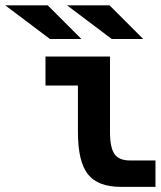

<svg xmlns="http://www.w3.org/2000/svg" viewBox="-26 -710 610 728"><path d="M269.5 -385.7H146.5V-495.6H391.1V-209Q391.1 -150.4 408.2 -126Q425.3 -101.6 466.3 -101.6H563.5V-1.5H432.1Q345.2 -1.5 307.4 -49.3Q269.5 -97.2 269.5 -209ZM154.8 -689.9 282.7 -562H163.6L-6.3 -689.9ZM389.2 -689.9 517.1 -562H397.9L228 -689.9ZM0 -496.1Z"/></svg>

Font: Code New Roman
Style: Bold
Weight: 700
Monospace: yes
Designer: Sam Radian
Foundry: Code New Roman
Version: Version 1.508 October 19, 2014